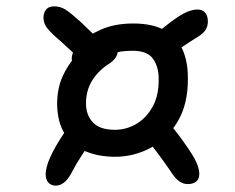

<svg xmlns="http://www.w3.org/2000/svg" viewBox="-20 -637 740 605"><path d="M343 -143Q290 -143 249 -160.5Q208 -178 184.5 -214.5Q161 -251 160 -308Q160 -357 176.5 -394.5Q193 -432 218 -459Q243 -486 268.5 -499.5Q294 -513 311 -513Q332 -513 341.5 -505Q351 -497 351 -476Q351 -467 345.5 -457.5Q340 -448 328 -439Q292 -417 271.5 -385Q251 -353 251 -311Q251 -274 273 -251Q295 -228 342 -228Q378 -228 409.5 -246.5Q441 -265 461 -301Q481 -337 480 -389Q480 -427 462 -452Q444 -477 398 -477Q358 -477 336.5 -468Q315 -459 302.5 -448Q290 -437 278.5 -428Q267 -419 247 -419Q230 -419 218 -428Q206 -437 206 -453Q206 -474 230.5 -499.5Q255 -525 298.5 -544Q342 -563 400 -563Q459 -563 497.5 -542.5Q536 -522 554 -483.5Q572 -445 572 -392Q573 -309 539.5 -253.5Q506 -198 453.5 -170.5Q401 -143 343 -143ZM156 -52Q145 -52 136.5 -58Q128 -64 125 -77Q122 -90 127 -110Q133 -136 157 -178Q181 -220 220 -268L279 -208Q258 -179 238.5 -149Q219 -119 203 -88Q192 -69 180 -60.5Q168 -52 156 -52ZM571 -57Q558 -57 545 -65.5Q532 -74 515 -101Q496 -129 474 -158Q452 -187 428 -216L487 -280Q509 -254 528 -230.5Q547 -207 560 -188Q590 -146 599 -125Q608 -104 608 -90Q608 -57 571 -57ZM247 -434Q226 -456 206 -475Q186 -494 168 -510Q144 -530 130.5 -546Q117 -562 117 -582Q117 -596 125 -606.5Q133 -617 150 -617Q170 -617 186 -607Q202 -597 232 -570Q247 -556 267.5 -536Q288 -516 311 -491ZM504 -451 447 -510Q457 -520 467.5 -528.5Q478 -537 489 -545Q521 -571 542 -584.5Q563 -598 577 -602.5Q591 -607 602 -607Q618 -607 626.5 -597Q635 -587 635 -569Q635 -554 627.5 -542.5Q620 -531 602 -520Q577 -505 552 -487.5Q527 -470 504 -451Z"/></svg>

Font: Shantell Sans Light
Style: Regular
Weight: 400
Version: Version 1.011;[c5ecc13dd]